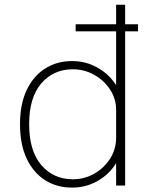

<svg xmlns="http://www.w3.org/2000/svg" viewBox="-20 -802 648 830"><path d="M307 -666.5V-697H576.5V-666.5ZM291 9Q226 9 175.2 -23Q124.5 -55 95.5 -116.2Q66.5 -177.5 66.5 -265Q66.5 -352 95.5 -413Q124.5 -474 175.5 -506Q226.5 -538 291 -538Q351.5 -538 401.8 -509.5Q452 -481 482.2 -433.5Q512.5 -386 512.5 -327.5Q512.5 -326 512.5 -324Q512.5 -322 512.5 -319.5L482 -320Q482 -322 482 -323.5Q482 -325 482 -327Q482 -374.5 456.2 -414.2Q430.5 -454 387.8 -478.2Q345 -502.5 295 -502.5Q211 -502.5 158.5 -441.5Q106 -380.5 106 -265Q106 -149.5 158.8 -88.2Q211.5 -27 295 -27Q345 -27 387.5 -51.2Q430 -75.5 456 -116.2Q482 -157 482 -207L512.5 -206.5Q512.5 -145.5 482 -96.5Q451.5 -47.5 401.2 -19.2Q351 9 291 9ZM482 0V-781.5H521V0Z"/></svg>

Font: Epilogue ExtraLight
Style: Regular
Weight: 250
Designer: Tyler Finck
Foundry: Etcetera Type Co
Version: Version 2.112